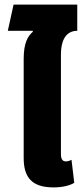

<svg xmlns="http://www.w3.org/2000/svg" viewBox="-20 -806 356 835"><path d="M213 9C251 9 284 1 303 -11L291 -111C284 -107 273 -104 267 -104C251 -104 245 -115 245 -137V-567C245 -647 278 -672 316 -672V-786H39L14 -672H122L123 -668C102 -650 83 -621 83 -550V-119C83 -35 118 9 213 9Z"/></svg>

Font: Noto Sans Thai UI ExtCond Blk
Style: Regular
Weight: 900
Width: 2
Designer: Monotype Design Team
Foundry: Monotype Imaging Inc.
Version: Version 2.000